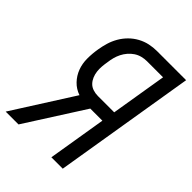

<svg xmlns="http://www.w3.org/2000/svg" viewBox="-228 -838 942 942"><g transform="rotate(45 242.5 -367.5)"><path d="M-16 0 183 -313Q151 -324 128.5 -347.5Q106 -371 94.5 -401.5Q83 -432 83 -467Q83 -502 89 -537Q93 -562 100.5 -587Q108 -612 121.5 -635.5Q135 -659 154.5 -678.5Q174 -698 198 -711Q222 -724 247.5 -729.5Q273 -735 298 -735H501L380 0H301L351 -304H267L73 0ZM363 -374 411 -665H299Q282 -665 264.5 -660.5Q247 -656 232 -646Q217 -636 205 -622Q193 -608 185 -592Q177 -576 172.5 -559Q168 -542 166 -525Q163 -508 161.5 -490.5Q160 -473 162 -456Q164 -439 170.5 -423.5Q177 -408 188 -396.5Q199 -385 215.5 -379.5Q232 -374 250 -374Z"/></g></svg>

Font: Iosevka Curly
Style: Italic
Weight: 400
Italic angle: -9°
Monospace: yes
Designer: Belleve Invis
Foundry: Belleve Invis
Version: Version 22.1.2; ttfautohint (v1.8.4)